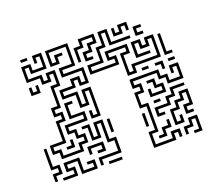

<svg xmlns="http://www.w3.org/2000/svg" viewBox="-97 -683 946 827"><g transform="rotate(-20 375.5 -270.0)"><path d="M89 -84V-114H59V-156H119V-246H149V-264H119V-306H149V-396H179V-444H161V-414H119V-444H59V-516H101V-486H149V-534H131V-510H119V-546H161V-474H89V-504H71V-456H131V-426H149V-456H191V-384H161V-294H131V-276H161V-234H131V-144H71V-126H101V-96H179V-126H209V-144H179V-174H149V-216H239V-234H179V-306H215V-294H191V-246H251V-204H161V-186H191V-156H221V-114H191V-84ZM65 -534V-546H95V-534ZM269 -204V-240H281V-216H299V-324H281V-264H239V-324H179V-366H239V-396H281V-366H299V-414H209V-456H269V-534H191V-486H209V-516H245V-504H221V-474H179V-546H281V-444H221V-426H311V-354H269V-384H251V-354H191V-336H251V-276H269V-336H311V-204ZM479 -504V-540H491V-516H509V-546H551V-510H539V-534H521V-504ZM329 -444V-486H359V-516H389V-534H341V-504H311V-450H299V-516H329V-546H401V-504H371V-474H341V-456H365V-444ZM479 -324V-426H509V-444H431V-426H461V-384H329V-426H389V-486H419V-546H461V-486H545V-474H449V-534H431V-474H401V-414H341V-396H449V-414H419V-456H521V-414H491V-336H509V-366H629V-444H611V-414H569V-444H551V-396H605V-384H539V-456H581V-426H599V-456H641V-354H521V-324ZM569 -474V-516H605V-504H581V-486H605V-474ZM659 -354V-450H671V-366H695V-354ZM59 -384V-420H71V-396H89V-420H101V-384ZM665 -324V-336H695V-324ZM629 -300V-324H605V-336H641V-300ZM545 -324V-336H575V-324ZM479 6V-66H509V-174H479V-246H509V-264H479V-306H611V-276H641V-246H689V-294H671V-270H659V-306H701V-234H629V-264H599V-294H491V-276H521V-234H491V-186H521V-54H491V-6H569V-36H611V0H599V-24H581V6ZM539 -204V-240H551V-216H599V-234H569V-264H545V-276H581V-246H611V-204ZM539 -114V-156H599V-186H629V-216H695V-204H641V-174H611V-144H551V-126H575V-114ZM239 0V-36H329V-84H299V-174H281V-114H239V-174H215V-186H251V-126H269V-186H311V-96H341V-24H251V0ZM545 -174V-186H575V-174ZM599 -54V-126H629V-156H659V-186H701V-114H671V-96H695V-84H659V-126H689V-174H671V-144H641V-114H611V-66H629V-90H641V-54ZM329 -120V-180H341V-120ZM29 0V-36H59V-54H29V-150H41V-66H71V-24H41V0ZM125 -114V-126H149V-150H161V-114ZM479 -90V-150H491V-90ZM245 -54V-66H269V-84H221V-60H209V-96H281V-54ZM515 -24V-36H539V-66H569V-90H581V-54H551V-24ZM65 6V-6H119V-24H89V-66H161V-6H209V-24H185V-36H221V6H149V-54H101V-36H131V6ZM665 6V-6H689V-54H671V-24H641V0H629V-36H659V-66H701V6ZM275 6V-6H335V6Z"/></g></svg>

Font: Rubik Maze
Style: Regular
Weight: 400
Designer: Hubert and Fischer, NaN
Foundry: Hubert and Fischer, NaN
Version: Version 2.200